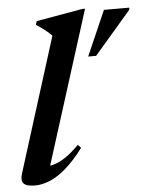

<svg xmlns="http://www.w3.org/2000/svg" viewBox="-53 -765 637 821"><g transform="rotate(-5 266.0 -355.0)"><path d="M194 -620Q185 -629 175 -637.5Q165 -646 153.5 -654.5Q142 -663 127.5 -672L132.5 -687.5L331 -722.5H343L127.5 -40.5L106.5 -66Q126.5 -63.5 150 -69.8Q173.5 -76 201 -94Q228.5 -112 261 -145L274.5 -131.5Q235.5 -79.5 199 -47.8Q162.5 -16 128.8 -2Q95 12 64.5 12Q28 12 15.8 -1.2Q3.5 -14.5 13.5 -45.5ZM338.5 -517.5 423 -710.5H532L530.5 -701L372.5 -517.5Z"/></g></svg>

Font: Newsreader 36pt SemiBold
Style: Italic
Weight: 600
Italic angle: -17°
Designer: Hugues Gentile
Foundry: Production Type
Version: Version 1.003